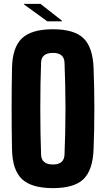

<svg xmlns="http://www.w3.org/2000/svg" viewBox="-20 -961 547 991"><path d="M253 10Q143 10 93.5 -36.5Q44 -83 42 -191Q40 -289 40 -400.5Q40 -512 42 -610Q44 -717 93.5 -763.5Q143 -810 253 -810Q363 -810 411 -763.5Q459 -717 463 -610Q467 -510 467 -399.5Q467 -289 463 -191Q459 -83 411 -36.5Q363 10 253 10ZM253 -112Q311 -112 313 -163Q315 -214 316.5 -275Q318 -336 318 -400.5Q318 -465 316.5 -526Q315 -587 313 -638Q311 -688 253 -688Q194 -688 192 -638Q190 -587 189 -526Q188 -465 188 -400.5Q188 -336 189 -275Q190 -214 192 -163Q194 -112 253 -112ZM104 -938V-941H189L300 -854V-851H224Z"/></svg>

Font: Big Shoulders Display Black
Style: Regular
Weight: 900
Designer: Patric King
Foundry: XO Type Co
Version: Version 1.000; ttfautohint (v1.8.2)